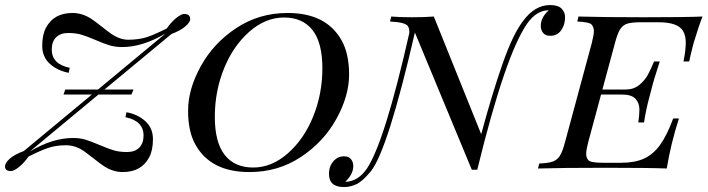

<svg xmlns="http://www.w3.org/2000/svg" viewBox="-61 -674 2830 768"><path d="M675.8 -618.2Q700.2 -618.2 699.7 -596.7Q699.7 -585.9 681.2 -569.1Q662.6 -552.2 625 -538.1L356.9 -315.9H473.1L464.8 -295.9H333L58.1 -67.9Q148.9 -122.1 231 -122.1Q259.3 -122.1 281.5 -115.2Q303.7 -108.4 336.7 -94.2Q369.6 -80.1 392.8 -73Q416 -65.9 447.3 -65.9Q478.5 -65.9 495.8 -83.3Q513.2 -100.6 513.2 -131.8Q513.2 -190.4 440.9 -205.1L444.8 -225.1Q490.2 -216.8 520.5 -189.2Q550.8 -161.6 550.8 -117.4Q550.8 -73.2 536.1 -45.4Q504.9 14.2 430.2 14.2Q389.2 14.2 352.1 -11.2Q336.4 -22 314 -39.8Q291.5 -57.6 276.4 -68.4Q240.7 -93.3 201.7 -93Q162.6 -92.8 131.6 -82.3Q100.6 -71.8 53.2 -47.9Q35.2 -22 14.9 -5.9Q-5.4 10.3 -17.1 10.3Q-41 10.3 -41 -8.3Q-41 -22 -22.5 -38.8Q-3.9 -55.7 34.2 -69.8L306.6 -295.9H192.9L200.2 -315.9H331.1L601.1 -540Q509.3 -485.8 428.2 -485.8Q399.9 -485.8 377.2 -492.7Q354.5 -499.5 321.8 -513.7Q289.1 -527.8 265.9 -534.9Q242.7 -542 211.7 -542Q180.7 -542 163.3 -524.7Q146 -507.3 146 -476.1Q146 -417.5 217.8 -402.8L213.9 -382.8Q168.9 -391.1 138.4 -418.7Q107.9 -446.3 107.9 -490.5Q107.9 -534.7 122.6 -562.5Q153.8 -622.1 229 -622.1Q270 -622.1 307.1 -596.7Q322.8 -585.9 345.5 -567.9Q368.2 -549.8 382.8 -539.6Q418.5 -515.1 451.7 -515.1Q484.9 -515.1 514.2 -522Q543.5 -528.8 606 -560.1Q624 -585.9 644 -602.1Q664.1 -618.2 675.8 -618.2Z M835 -399.7Q798.3 -309.1 798.3 -206.8Q798.3 -104.5 837.9 -54.2Q877.4 -3.9 951.7 -3.9Q1025.9 -3.9 1090.6 -60.8Q1155.3 -117.7 1191.9 -208.3Q1228.5 -298.8 1228.5 -401.1Q1228.5 -503.4 1189 -553.7Q1149.4 -604 1075.2 -604Q1001 -604 936.3 -547.1Q871.6 -490.2 835 -399.7ZM691.4 -232.4Q691.4 -317.4 742.4 -409.7Q793.5 -502 884.5 -562Q975.6 -622.1 1089.4 -622.1Q1242.7 -622.1 1304.2 -514.6Q1335.4 -460.9 1335.4 -375.7Q1335.4 -290.5 1284.4 -198.2Q1233.4 -106 1142.3 -45.9Q1051.3 14.2 937.5 14.2Q783.7 14.6 722.2 -92.8Q690.9 -146.5 691.4 -232.4Z M1352.1 -9.8Q1352.1 22.5 1320.3 53.2H1322.3Q1371.1 51.3 1406.2 1Q1477.1 -104 1576.2 -541.5Q1577.1 -560.5 1570.3 -569.8Q1559.6 -585 1499 -587.9L1503.9 -607.9Q1535.2 -605 1587.4 -605Q1639.6 -605 1674.3 -607.9L1863.8 -137.2Q1907.7 -299.8 1949.2 -418.7Q1990.7 -537.6 2031.2 -589.8Q2078.1 -653.8 2139.2 -653.8Q2171.4 -653.8 2185.3 -639.6Q2199.2 -625.5 2199.2 -605.5Q2199.2 -585.4 2192.4 -568.8Q2176.8 -530.8 2140.1 -530.8Q2120.1 -530.8 2111.1 -542.7Q2102.1 -554.7 2102.1 -569.8Q2102.1 -605 2134.3 -632.8H2131.3Q2085.9 -631.8 2049.3 -582Q1960.9 -457.5 1848.1 4.9H1826.2L1598.6 -543.9Q1490.2 -73.7 1422.4 11.2Q1388.7 51.8 1364.3 63Q1339.8 74.2 1314.9 74.2Q1254.9 74.2 1254.9 22Q1254.9 -16.6 1282.2 -38.1Q1295.9 -48.8 1315.2 -48.8Q1334.5 -48.8 1343.3 -37.1Q1352.1 -25.4 1352.1 -9.8Z M2090.8 0 2096.2 -20Q2132.3 -21.5 2150.1 -27.8Q2168 -34.2 2178.7 -51.3Q2189.5 -68.4 2199.2 -106L2306.2 -502Q2314.5 -534.2 2314.5 -549.8Q2314.5 -565.4 2305.4 -575.7Q2296.4 -585.9 2248 -587.9L2252.9 -607.9Q2347.2 -605 2515.1 -605Q2683.1 -605 2749 -607.9Q2734.4 -571.3 2712.9 -500L2710 -488.8Q2699.2 -445.8 2695.8 -428.2H2672.9Q2682.1 -473.6 2682.1 -502.9Q2682.1 -531.2 2671.4 -549.8Q2650.9 -584.5 2575.2 -585H2502Q2465.8 -585 2448 -579.3Q2430.2 -573.7 2419.4 -556.6Q2408.7 -539.6 2398.9 -502L2348.6 -315.9H2441.9Q2473.6 -315.9 2495.8 -334Q2518.1 -352.1 2530.3 -374.5Q2542.5 -397 2555.2 -428.2H2578.1Q2552.7 -351.6 2542 -306.2L2535.6 -282.2Q2522 -230.5 2515.1 -184.1H2492.2Q2496.6 -212.4 2496.6 -236.8Q2496.6 -261.2 2481.2 -278.6Q2465.8 -295.9 2425.8 -295.9H2343.3L2292 -106Q2283.7 -73.7 2283.7 -58.3Q2283.7 -43 2292.7 -33Q2301.8 -22.9 2351.1 -22.9H2423.8Q2478.5 -22.9 2515.4 -39.8Q2552.2 -56.6 2579.6 -94.7Q2606.9 -132.8 2631.8 -200.2H2654.8Q2623 -102.5 2606 0Q2536.1 -2.9 2361.1 -2.9Q2186 -2.9 2090.8 0Z"/></svg>

Font: PlayfairDisplaySC-Italic
Style: Italic
Weight: 400
Italic angle: -14°
Designer: Claus Eggers Sørensen
Foundry: Claus Eggers Sørensen
Version: Version 1.004;PS 001.004;hotconv 1.0.70;makeotf.lib2.5.58329